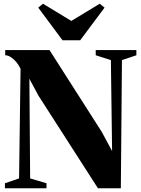

<svg xmlns="http://www.w3.org/2000/svg" viewBox="-20 -1012 756 1032"><path d="M6.5 0V-27L82.5 -53L90.5 -642Q82.5 -660 69 -676.8Q55.5 -693.5 39.2 -704.2Q23 -715 8 -715V-743H246L527 -303L582.5 -200L576 -689L494.5 -715V-743H713V-715L635.5 -689L629.5 0H506.5L186 -499L138 -588.5L142 -53L230 -27V0ZM316 -795.5 185.5 -971 211 -992 363.5 -899.5 516 -992 542 -971 411 -795.5Z"/></svg>

Font: Merriweather 120pt Black
Style: Regular
Weight: 900
Designer: Eben Sorkin
Foundry: Eben Sorkin
Version: Version 2.100